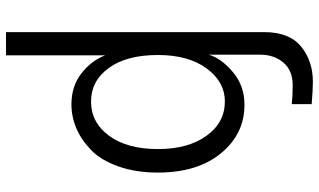

<svg xmlns="http://www.w3.org/2000/svg" viewBox="-226 -579 1034 622"><g transform="rotate(90 291.0 -268.0)"><path d="M158.2 -262.7Q158.2 -161.1 200.2 -103.5Q242.2 -45.9 308.6 -45.9Q377 -45.9 419.9 -104.5Q462.9 -163.1 462.9 -262.7Q462.9 -360.4 419.9 -419.9Q377 -479.5 308.6 -479.5Q245.1 -479.5 201.7 -420.4Q158.2 -361.3 158.2 -262.7ZM84 229.5V-606.4Q84 -688.5 130.9 -726.6Q177.7 -764.6 245.1 -764.6Q270.5 -764.6 317.4 -760.7V-696.3Q288.1 -699.2 256.8 -699.2Q208 -699.2 182.6 -668.9Q157.2 -638.7 157.2 -594.7V-427.7Q168.9 -467.8 213.4 -505.4Q257.8 -543 319.3 -543Q414.1 -543 476.6 -466.8Q539.1 -390.6 539.1 -262.7Q539.1 -190.4 519 -134.3Q499 -78.1 466.3 -46.4Q433.6 -14.6 396 1.5Q358.4 17.6 318.4 17.6Q258.8 17.6 217.3 -15.1Q175.8 -47.9 159.2 -91.8V229.5Z"/></g></svg>

Font: Batunionen A1
Style: Regular
Weight: 400
Designer: HanYang I&C Co.,Ltd.
Foundry: HanYang I&C Co.,Ltd.
Version: Version 2.50; ttfautohint (v1.6)